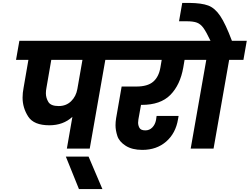

<svg xmlns="http://www.w3.org/2000/svg" viewBox="-20 -1020 1714 1318"><path d="M801 -609H703L596 0H439L477 -218Q414 -160 319 -160Q212 -160 173.5 -220Q135 -280 135 -350Q135 -382 142 -418L175 -609H90L113 -740H824ZM546 -609H332L299 -418Q295 -398 295 -380Q295 -348 312 -320Q329 -292 383 -292Q434 -292 468 -325Q502 -358 511 -409Z M522 278 432 55H588L683 278Z M948 -300 930 -200Q928 -188 928 -178Q928 -159 937.5 -142Q947 -125 978 -125Q1006 -125 1025.5 -145Q1045 -165 1051 -196L1055 -224H1206L1202 -201Q1186 -105 1120.5 -48Q1055 9 957 9Q887 9 842.5 -19.5Q798 -48 785.5 -87Q773 -126 773 -160Q773 -183 777 -208L815 -426H916Q993 -426 1031.5 -459Q1070 -492 1081 -556L1090 -609H767L790 -740H1355L1332 -609H1247L1238 -556Q1217 -437 1149.5 -368.5Q1082 -300 953 -300Z M1674 -740 1651 -609H1553L1446 0H1289L1396 -609H1298L1321 -740H1425Q1396 -801 1376.5 -828Q1357 -855 1332 -864.5Q1307 -874 1261 -874H1209L1231 -1000H1280Q1364 -999 1409.5 -982Q1455 -965 1491.5 -911Q1528 -857 1572 -740Z"/></svg>

Font: Fz Poppins
Style: Bold Italic
Weight: 700
Italic angle: -10°
Designer: Ninad Kale (Devanagari), Jonny Pinhorn (Latin)
Foundry: Indian Type Foundry
Version: Vit hóa bi Vntype.Com & FontZin.Com